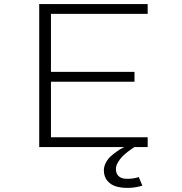

<svg xmlns="http://www.w3.org/2000/svg" viewBox="-20 -720 890 940"><path d="M638.5 0Q635 2 628.8 6Q622.5 10 606.8 22Q591 34 579 46.2Q567 58.5 557.2 75.2Q547.5 92 547.5 107.5Q547.5 129 559.5 141Q571.5 153 590.2 154.8Q609 156.5 626.5 154.2Q644 152 659.5 147L677 189Q645.5 198.5 613 199.8Q580.5 201 552.2 193.8Q524 186.5 506.2 165.8Q488.5 145 488.5 114Q488.5 94.5 498.8 75.5Q509 56.5 524 43.5Q539 30.5 553.8 20.2Q568.5 10 579 5L589 0H172V-700H703V-652H229.5V-368H638.5V-320H229.5V-48H703V0Z"/></svg>

Font: League Mono Wide UltraLight
Style: Regular
Weight: 200
Width: 8
Designer: Tyler Finck
Foundry: The League of Moveable Type / Tyler Finck
Version: Version 2.210